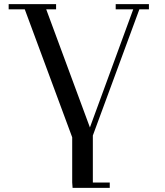

<svg xmlns="http://www.w3.org/2000/svg" viewBox="-20 -722 798 931"><path d="M22 -676.8V-702.1H252V-676.8H204.1L416 -104L626 -676.8H541V-702.1H702.1V-676.8H655.8L430.2 -64.9V163.1H512.2V189H332L330.1 163.1V-56.2L100.1 -676.8Z"/></svg>

Font: Dehuti Alt
Style: Bold
Weight: 700
Version: Version 1.2